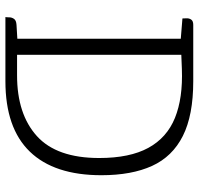

<svg xmlns="http://www.w3.org/2000/svg" viewBox="-32 -684 717 692"><g transform="rotate(90 326.0 -338.5)"><path d="M178 -647V0H120V-647ZM178 -42H252Q392 -42 471 -113.5Q550 -185 550 -338Q550 -448 513.5 -515Q477 -582 405.5 -611Q334 -640 229 -636L179 -634L121 -632L47 -638Q47 -643 46.5 -652.5Q46 -662 51 -669.5Q56 -677 70 -677H273Q396 -677 470.5 -639.5Q545 -602 578.5 -528.5Q612 -455 612 -346Q612 -176 527 -88Q442 0 273 0H42Q43 -5 43 -14Q43 -23 48.5 -31Q54 -39 70 -40L120 -43Z"/></g></svg>

Font: Karma Variable Light
Style: Regular
Weight: 300
Designer: Joana Correia
Foundry: Indian Type Foundry
Version: Version 3.000